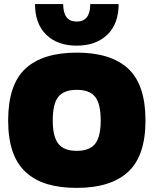

<svg xmlns="http://www.w3.org/2000/svg" viewBox="-20 -912 754 942"><path d="M356 -688Q262.2 -688 207 -741.5Q151.9 -794.9 151.9 -892.1H290Q290 -806.2 356 -806.2Q422.9 -806.2 422.9 -892.1H562Q562 -794.9 506.3 -741.5Q450.7 -688 356 -688ZM356.9 9.8Q274.4 9.8 212.9 -8.5Q151.4 -26.9 107.7 -66.2Q64 -105.5 42 -168.9Q20 -232.4 20 -320.8Q20 -496.6 104.7 -575.2Q189.5 -653.8 356.9 -653.8Q523.9 -653.8 608.9 -575.2Q693.8 -496.6 693.8 -320.8Q693.8 -147.5 608.6 -68.8Q523.4 9.8 356.9 9.8ZM356.9 -171.9Q419.4 -171.9 446.8 -206.5Q474.1 -241.2 474.1 -320.8Q474.1 -402.3 447 -436.8Q419.9 -471.2 356.9 -471.2Q293.5 -471.2 266.1 -437Q238.8 -402.8 238.8 -320.8Q238.8 -241.2 266.4 -206.5Q293.9 -171.9 356.9 -171.9Z"/></svg>

Font: Kanit ExtraBold
Style: Regular
Weight: 800
Designer: Katatrad Team
Foundry: CadsonDemak
Version: Version 1.000;PS 001.000;hotconv 1.0.88;makeotf.lib2.5.64775